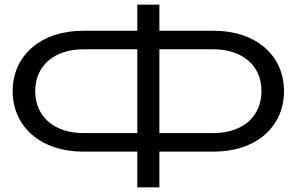

<svg xmlns="http://www.w3.org/2000/svg" viewBox="-20 -784 1264 818"><path d="M659 14V-138H891C1070 -138 1190 -243 1190 -396C1190 -548 1070 -653 891 -653H659V-764H565V-653H334C155 -653 34 -548 34 -396C34 -243 155 -138 334 -138H565V14ZM130 -396C130 -504 211 -574 336 -574H565V-217H336C211 -217 130 -287 130 -396ZM659 -574H888C1014 -574 1094 -504 1094 -396C1094 -287 1014 -217 888 -217H659Z"/></svg>

Font: Bounded Light
Style: Regular
Weight: 300
Designer: Vlad Churkin
Version: Version 3.0